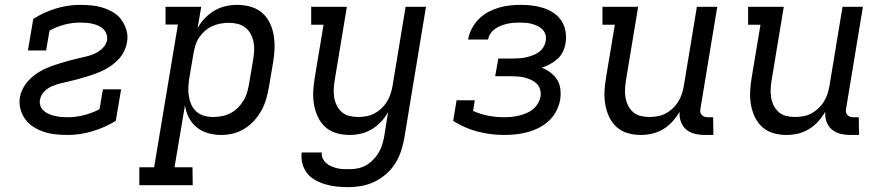

<svg xmlns="http://www.w3.org/2000/svg" viewBox="-20 -548 3640 791"><path d="M260 8Q234 8 209.5 5.5Q185 3 162 -4.5Q139 -12 119 -24.5Q99 -37 85 -55.5Q71 -74 64.5 -98Q58 -122 62 -147Q65 -165 74 -182.5Q83 -200 96 -214.5Q109 -229 124.5 -240.5Q140 -252 157 -260.5Q174 -269 192 -275.5Q210 -282 228 -287.5Q246 -293 264 -298Q282 -303 300 -307Q318 -311 336.5 -315.5Q355 -320 372 -328Q389 -336 403.5 -350.5Q418 -365 421 -383Q423 -396 418.5 -408Q414 -420 405.5 -428.5Q397 -437 385.5 -442Q374 -447 361.5 -450Q349 -453 336 -454Q323 -455 309 -455Q278 -455 245.5 -446.5Q213 -438 184 -422L170 -340H95L117 -470Q161 -498 210.5 -513Q260 -528 309 -528Q334 -528 358.5 -525.5Q383 -523 406 -515.5Q429 -508 449 -495.5Q469 -483 482 -464Q495 -445 501.5 -421.5Q508 -398 503 -373Q500 -355 491.5 -337.5Q483 -320 470 -305.5Q457 -291 441 -279.5Q425 -268 408 -259.5Q391 -251 373.5 -244.5Q356 -238 337.5 -232.5Q319 -227 301.5 -222Q284 -217 265.5 -213Q247 -209 229 -204.5Q211 -200 193.5 -192.5Q176 -185 162 -170.5Q148 -156 145 -138Q142 -124 146.5 -112Q151 -100 160.5 -91.5Q170 -83 182 -78Q194 -73 207 -70Q220 -67 233 -66Q246 -65 260 -65Q292 -65 325.5 -73.5Q359 -82 390 -98L404 -180H479L457 -50Q411 -22 360 -7Q309 8 260 8Z M774 215H554V141H615L713 -447H662V-520H809L794 -432Q806 -454 823.5 -472.5Q841 -491 863 -504Q885 -517 909 -522.5Q933 -528 956 -528Q985 -528 1012 -520.5Q1039 -513 1059 -496Q1079 -479 1091 -454.5Q1103 -430 1107.5 -403Q1112 -376 1111 -347.5Q1110 -319 1105 -290L1088 -190Q1084 -166 1077 -141.5Q1070 -117 1058 -94.5Q1046 -72 1028 -52Q1010 -32 987.5 -18Q965 -4 940.5 2Q916 8 891 8Q863 8 837 0.5Q811 -7 790.5 -23.5Q770 -40 758 -63.5Q746 -87 742 -114L699 141H773ZM859 -66Q876 -66 894 -69.5Q912 -73 929 -81.5Q946 -90 959.5 -103.5Q973 -117 983 -133.5Q993 -150 998 -167.5Q1003 -185 1006 -202L1023 -302Q1026 -321 1027 -339.5Q1028 -358 1024.5 -375.5Q1021 -393 1012.5 -408.5Q1004 -424 990.5 -434.5Q977 -445 959.5 -449.5Q942 -454 923 -454Q906 -454 889 -451Q872 -448 855 -440.5Q838 -433 824 -420.5Q810 -408 800 -393Q790 -378 785 -361Q780 -344 777 -327L760 -227Q757 -208 756 -189Q755 -170 758 -151.5Q761 -133 768.5 -116.5Q776 -100 789.5 -88Q803 -76 821 -71Q839 -66 859 -66Z M1414 223Q1390 223 1366.5 220.5Q1343 218 1321 211.5Q1299 205 1279 194Q1259 183 1245.5 166Q1232 149 1226 126.5Q1220 104 1223 80H1306Q1304 93 1309.5 104.5Q1315 116 1324 124Q1333 132 1344.5 137Q1356 142 1368 145Q1380 148 1393 148.5Q1406 149 1420 149Q1437 149 1454.5 145.5Q1472 142 1488 133Q1504 124 1517.5 110Q1531 96 1540.5 80Q1550 64 1555 47Q1560 30 1563 13L1579 -87Q1568 -66 1551 -47.5Q1534 -29 1512.5 -16Q1491 -3 1467.5 2.5Q1444 8 1421 8Q1392 8 1366 0.5Q1340 -7 1320.5 -24.5Q1301 -42 1289.5 -66.5Q1278 -91 1273.5 -118Q1269 -145 1270.5 -173Q1272 -201 1277 -230L1313 -446H1262V-520H1409L1359 -218Q1356 -199 1355 -181Q1354 -163 1357 -145.5Q1360 -128 1368 -112.5Q1376 -97 1388.5 -86Q1401 -75 1418.5 -70.5Q1436 -66 1455 -66Q1471 -66 1488.5 -69Q1506 -72 1521.5 -80Q1537 -88 1550.5 -100.5Q1564 -113 1573.5 -128Q1583 -143 1588.5 -159.5Q1594 -176 1597 -193L1651 -520H1735L1645 25Q1640 51 1631 77.5Q1622 104 1606.5 128Q1591 152 1568.5 171Q1546 190 1520 202Q1494 214 1467 218.5Q1440 223 1414 223Z M2057 8Q1999 8 1945.5 -6.5Q1892 -21 1847 -50L1861 -135H1936L1929 -91Q1958 -78 1990.5 -71.5Q2023 -65 2057 -65Q2072 -65 2087 -66.5Q2102 -68 2117 -71.5Q2132 -75 2147 -81Q2162 -87 2174.5 -97Q2187 -107 2195.5 -121Q2204 -135 2207 -150Q2209 -165 2205 -179.5Q2201 -194 2191 -203.5Q2181 -213 2168 -219Q2155 -225 2141 -228.5Q2127 -232 2112 -233Q2097 -234 2082 -234H2020L2033 -307H2095Q2108 -307 2121.5 -308Q2135 -309 2148 -312Q2161 -315 2174.5 -320Q2188 -325 2199.5 -333Q2211 -341 2218.5 -353.5Q2226 -366 2228 -379Q2231 -392 2227.5 -404.5Q2224 -417 2215.5 -426Q2207 -435 2195.5 -440.5Q2184 -446 2171.5 -449.5Q2159 -453 2146 -454Q2133 -455 2119 -455Q2107 -455 2094.5 -454Q2082 -453 2069 -450Q2056 -447 2043.5 -442Q2031 -437 2019.5 -429Q2008 -421 2000.5 -409.5Q1993 -398 1991 -386L1990 -385H1908L1909 -388Q1913 -410 1924.5 -431.5Q1936 -453 1953 -470Q1970 -487 1991.5 -498.5Q2013 -510 2035 -516.5Q2057 -523 2080 -525.5Q2103 -528 2125 -528Q2150 -528 2174 -525Q2198 -522 2220.5 -514.5Q2243 -507 2262 -494Q2281 -481 2293.5 -461.5Q2306 -442 2310 -418Q2314 -394 2310 -370Q2307 -352 2299 -335Q2291 -318 2277 -305.5Q2263 -293 2246.5 -284Q2230 -275 2212 -269Q2231 -262 2247.5 -249.5Q2264 -237 2275 -220Q2286 -203 2288.5 -181.5Q2291 -160 2288 -138Q2284 -115 2272.5 -92Q2261 -69 2242 -51Q2223 -33 2200 -21.5Q2177 -10 2153 -3.5Q2129 3 2105 5.5Q2081 8 2057 8Z M2621 8Q2592 8 2566 0.5Q2540 -7 2520.5 -24.5Q2501 -42 2489.5 -66.5Q2478 -91 2473.5 -118Q2469 -145 2470.5 -173Q2472 -201 2477 -230L2513 -446H2462V-520H2609L2559 -218Q2556 -199 2555 -181Q2554 -163 2557 -145.5Q2560 -128 2568 -112.5Q2576 -97 2588.5 -86Q2601 -75 2618.5 -70.5Q2636 -66 2655 -66Q2671 -66 2688.5 -69Q2706 -72 2721.5 -80Q2737 -88 2750.5 -100.5Q2764 -113 2773.5 -128Q2783 -143 2788.5 -159.5Q2794 -176 2797 -193L2851 -520H2935L2866 -102Q2864 -95 2865 -87.5Q2866 -80 2870.5 -75Q2875 -70 2881.5 -67.5Q2888 -65 2896 -65H2918L2919 8H2884Q2862 8 2842 3Q2822 -2 2807 -14.5Q2792 -27 2785 -47Q2778 -67 2780 -88Q2768 -67 2751 -48Q2734 -29 2712.5 -16Q2691 -3 2667.5 2.5Q2644 8 2621 8Z M3221 8Q3192 8 3166 0.5Q3140 -7 3120.5 -24.5Q3101 -42 3089.5 -66.5Q3078 -91 3073.5 -118Q3069 -145 3070.5 -173Q3072 -201 3077 -230L3113 -446H3062V-520H3209L3159 -218Q3156 -199 3155 -181Q3154 -163 3157 -145.5Q3160 -128 3168 -112.5Q3176 -97 3188.5 -86Q3201 -75 3218.5 -70.5Q3236 -66 3255 -66Q3271 -66 3288.5 -69Q3306 -72 3321.5 -80Q3337 -88 3350.5 -100.5Q3364 -113 3373.5 -128Q3383 -143 3388.5 -159.5Q3394 -176 3397 -193L3451 -520H3535L3466 -102Q3464 -95 3465 -87.5Q3466 -80 3470.5 -75Q3475 -70 3481.5 -67.5Q3488 -65 3496 -65H3518L3519 8H3484Q3462 8 3442 3Q3422 -2 3407 -14.5Q3392 -27 3385 -47Q3378 -67 3380 -88Q3368 -67 3351 -48Q3334 -29 3312.5 -16Q3291 -3 3267.5 2.5Q3244 8 3221 8Z"/></svg>

Font: Iosevka HT Extended
Style: Italic
Weight: 400
Width: 7
Italic angle: -9°
Monospace: yes
Designer: Belleve Invis
Foundry: Belleve Invis
Version: Version 32.3.0; ttfautohint (v1.8.4)